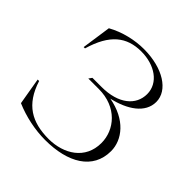

<svg xmlns="http://www.w3.org/2000/svg" viewBox="-186 -856 1024 1024"><g transform="rotate(45 326.0 -344.0)"><path d="M300 14C471 14 591 -55 591 -193C591 -278 524 -364 390 -388C495 -412 576 -466 576 -549C576 -636 474 -702 330 -702C263 -702 185 -685 119 -648L95 -482H105C147 -627 220 -683 329 -683C431 -683 512 -628 512 -544C512 -461 441 -399 313 -399H244L231 -381H310C447 -381 524 -286 524 -187C524 -65 423 -4 311 -3C183 -3 98 -50 55 -186H44L70 -34C142 -3 224 14 300 14Z"/></g></svg>

Font: Sprat Light
Style: Regular
Weight: 300
Designer: Ethan Nakache
Foundry: Collletttivo
Version: Version 2.000;Glyphs 3.2 (3217)